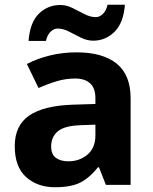

<svg xmlns="http://www.w3.org/2000/svg" viewBox="-20 -777 644 807"><path d="M302 -557Q412 -557 470.5 -509.5Q529 -462 529 -364V0H425L396 -74H392Q357 -30 318 -10Q279 10 211 10Q138 10 90 -32.5Q42 -75 42 -163Q42 -250 103 -291.5Q164 -333 286 -337L381 -340V-364Q381 -407 358.5 -427Q336 -447 296 -447Q256 -447 218 -435.5Q180 -424 142 -407L93 -508Q137 -531 190.5 -544Q244 -557 302 -557ZM323 -251Q251 -249 223 -225Q195 -201 195 -162Q195 -128 215 -113.5Q235 -99 267 -99Q315 -99 348 -127.5Q381 -156 381 -208V-253ZM100 -605Q106 -683 143.5 -719.5Q181 -756 233 -756Q260 -756 285.5 -743Q311 -730 335.5 -717.5Q360 -705 383 -705Q398 -705 412 -718Q426 -731 432 -757H505Q499 -680 461 -643Q423 -606 372 -606Q346 -606 320.5 -618.5Q295 -631 270.5 -644Q246 -657 222 -657Q207 -657 193 -644Q179 -631 173 -605Z"/></svg>

Font: RS Noto Sans
Style: Bold
Weight: 700
Designer: Monotype Design Team
Foundry: Monotype Imaging Inc.
Version: Version 3.10